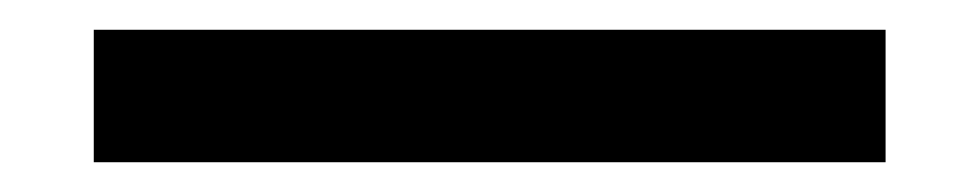

<svg xmlns="http://www.w3.org/2000/svg" viewBox="-20 14 655 129"><path d="M575 123H43V34H575Z"/></svg>

Font: Ulagadi Sans
Style: Regular
Weight: 400
Designer: Ninad Kale (Devanagari), Jonny Pinhorn (Latin)
Foundry: Indian Type Foundry
Version: Version 3.01;March 29, 2020;FontCreator 12.0.0.2522 64-bit; 